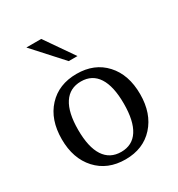

<svg xmlns="http://www.w3.org/2000/svg" viewBox="-176 -845 902 973"><g transform="rotate(-30 275.0 -358.5)"><path d="M275.9 -31.2Q341.3 -31.2 375 -83.5Q408.7 -135.7 408.7 -237.3Q408.7 -338.4 375 -390.6Q341.3 -442.9 275.9 -442.9Q210 -442.9 175.8 -390.6Q141.6 -338.4 141.6 -237.3Q141.6 -135.7 175.8 -83.5Q210 -31.2 275.9 -31.2ZM275.9 12.7Q171.4 12.7 108.6 -55.9Q45.9 -124.5 45.9 -237.3Q45.9 -351.6 108.6 -419.4Q171.4 -487.3 275.9 -487.3Q379.9 -487.3 442.1 -419.4Q504.4 -351.6 504.4 -237.3Q504.4 -124.5 442.1 -55.9Q379.9 12.7 275.9 12.7ZM210 -730 325.7 -563H274.4L123 -730Z"/></g></svg>

Font: KhunPaOh
Style: Regular
Weight: 400
Designer: Khon Soe Zaw Thu
Version: Version 1.00 July 11, 2016, initial release